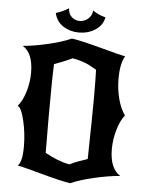

<svg xmlns="http://www.w3.org/2000/svg" viewBox="-63 -983 817 1078"><g transform="rotate(5 345.5 -444.0)"><path d="M222 -113Q296 -71 360 -60Q384 -72 407 -80.5Q430 -89 443.5 -93Q457 -97 460 -99Q465 -364 465 -441Q465 -551 463 -602Q434 -619 419 -626.5Q404 -634 380 -642Q356 -650 326 -655Q302 -643 278.5 -633.5Q255 -624 242 -619.5Q229 -615 225 -613Q221 -525 221 -302Q221 -272 221.5 -205.5Q222 -139 222 -113ZM42 -362Q68 -391 84.5 -444.5Q101 -498 101 -553Q101 -665 41 -700Q104 -705 183 -723.5Q262 -742 313 -765Q360 -759 480 -726.5Q600 -694 619 -692Q593 -649 593 -563Q593 -505 607.5 -449.5Q622 -394 647 -361Q622 -330 606 -275.5Q590 -221 590 -166Q590 -58 650 -20Q586 -15 505.5 3.5Q425 22 374 45Q327 39 209 6.5Q91 -26 72 -28Q97 -52 97 -138Q97 -212 80 -283.5Q63 -355 42 -362ZM490 -900Q481 -854 440.5 -828Q400 -802 348 -802Q299 -802 260 -827Q221 -852 210 -900Q250 -912 282 -933Q283 -902 302 -884.5Q321 -867 347 -867Q373 -867 394 -884.5Q415 -902 418 -932Q451 -909 490 -900Z"/></g></svg>

Font: NewRocker
Style: Regular
Weight: 400
Designer: Pablo Impallari, Brenda Gallo, Rodrigo Fuenzalida
Foundry: Pablo Impallari, Brenda Gallo, Rodrigo Fuenzalida
Version: Version 1.000